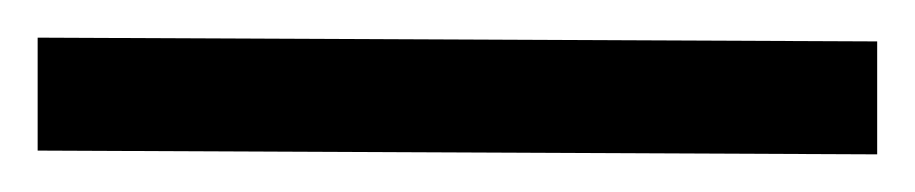

<svg xmlns="http://www.w3.org/2000/svg" viewBox="-50 47 486 102"><path d="M-30 67 416 69V129L-30 127Z"/></svg>

Font: Arima Thin SemiBold
Style: Regular
Weight: 600
Version: Version 1.100